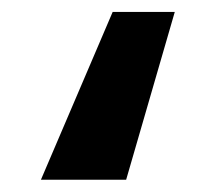

<svg xmlns="http://www.w3.org/2000/svg" viewBox="-20 -165 358 319"><path d="M270.4 -145.2 189.6 133.6H48L167.2 -145.2Z"/></svg>

Font: Firava
Style: Regular
Weight: 400
Designer: Carrois Corporate & Edenspiekermann AG
Foundry: Greg Finn Gibson
Version: Version 5.000